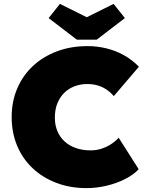

<svg xmlns="http://www.w3.org/2000/svg" viewBox="-20 -957 745 987"><path d="M424 10Q340 10 269.5 -17Q199 -44 147.5 -92.5Q96 -141 68 -208Q40 -275 40 -355Q40 -435 68.5 -502Q97 -569 149 -617.5Q201 -666 272.5 -693Q344 -720 430 -720Q479 -720 526.5 -708.5Q574 -697 616.5 -673.5Q659 -650 694 -614L565 -463Q551 -480 531.5 -494Q512 -508 486.5 -516.5Q461 -525 428 -525Q394 -525 363.5 -513.5Q333 -502 310.5 -480Q288 -458 275 -426Q262 -394 262 -352Q262 -314 275 -283Q288 -252 312 -230Q336 -208 370 -196Q404 -184 446 -184Q476 -184 503 -193Q530 -202 552 -216.5Q574 -231 590 -249L693 -87Q667 -59 624 -37Q581 -15 529 -2.5Q477 10 424 10ZM375 -753 230 -864 288 -937 441 -861H411L564 -937L622 -864L477 -753Z"/></svg>

Font: Lexend Deca Black
Style: Regular
Weight: 900
Designer: Bonnie Shaver-Troup, Thomas Jockin
Foundry: Lexend
Version: Version 1.007